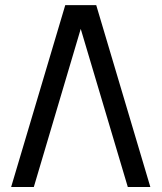

<svg xmlns="http://www.w3.org/2000/svg" viewBox="-20 -735 637 757"><path d="M359.4 -714.8 572.8 2.4H483.9L298.3 -621.1L113.3 2.4H23.9L237.3 -714.8Z"/></svg>

Font: Proletarsk
Style: Regular
Weight: 400
Designer: Peter Wiegel, original typeface by Carl Albert Fahrenwaldt 1901
Foundry: Peter Wiegel
Version: Version 1.000 2010 initial release